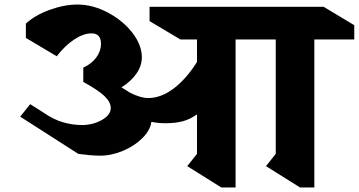

<svg xmlns="http://www.w3.org/2000/svg" viewBox="-20 -816 1581 846"><path d="M1365 -642V10H1302L1152 -84L1195 -138V-642H1018V10H955L805 -84L848 -138V-312Q817 -290 784.5 -281.5Q752 -273 709 -273Q679 -273 647 -279Q642 -242 607.5 -207.5Q573 -173 522 -151.5Q471 -130 420 -130Q401 -130 373.5 -132.5Q346 -135 325 -138L69 -302L113 -357L173 -319Q213 -291 255 -278Q297 -265 344 -265Q392 -266 430 -288Q468 -310 468 -340Q468 -366 440.5 -392.5Q413 -419 347 -455V-518Q384 -535 404.5 -563Q425 -591 425 -623Q425 -669 383 -669Q348 -669 307 -642Q266 -615 230 -568L94 -649V-712Q134 -749 198.5 -772.5Q263 -796 321 -796Q388 -796 454.5 -761Q521 -726 563 -672Q605 -618 605 -563Q605 -526 581 -491.5Q557 -457 515 -431Q528 -424 552 -408Q599 -384 633 -384Q689 -384 744.5 -425.5Q800 -467 848 -543V-642H775L639 -723V-786H1406L1541 -705V-642Z"/></svg>

Font: InknutAntiqua
Style: Bold
Weight: 700
Designer: Claus Eggers Srensen
Foundry: Claus Eggers Srensen
Version: Version 1.000; ttfautohint (v1.2) -l 7 -r 28 -G 50 -x 13 -D 